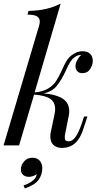

<svg xmlns="http://www.w3.org/2000/svg" viewBox="-29 -815 564 1076"><path d="M491 -474Q491 -452 476.5 -428.5Q462 -405 433 -405Q413 -405 403.5 -416.5Q394 -428 394 -445Q394 -459 403 -476.5Q412 -494 426 -507H424Q413 -507 405 -503.5Q397 -500 387 -493Q373 -482 362.5 -464.5Q352 -447 339 -417Q314 -364 288.5 -333Q263 -302 215 -291Q278 -288 318.5 -264.5Q359 -241 359 -191Q359 -179 356 -164L336 -64Q334 -56 334 -44Q334 -33 339 -28Q344 -23 356 -23Q376 -23 393.5 -46.5Q411 -70 430 -125L442 -162H461L437 -89Q404 14 318 14Q289 14 271 -2Q253 -18 253 -51Q253 -66 257 -81L275 -167Q280 -190 280 -204Q280 -242 253 -261Q226 -280 162 -285L78 0H-9L189 -667Q194 -684 194 -694Q194 -714 178 -723.5Q162 -733 125 -733L131 -754Q235 -755 311 -795L165 -297Q212 -301 241 -319Q270 -337 285.5 -361Q301 -385 319 -424Q332 -454 343.5 -473Q355 -492 372 -505Q403 -528 432 -528Q462 -528 476.5 -513Q491 -498 491 -474ZM208 127Q208 164 187 193Q166 222 110 241L103 224Q130 216 152.5 199Q175 182 177 160Q169 167 157 171.5Q145 176 133 176Q113 176 100.5 165Q88 154 88 134Q88 110 106 89.5Q124 69 153 69Q179 69 193.5 85.5Q208 102 208 127Z"/></svg>

Font: Playfair Display
Style: Italic
Weight: 400
Italic angle: -14°
Designer: Claus Eggers Sørensen
Foundry: Claus Eggers Sørensen
Version: Version 1.200; ttfautohint (v1.6)